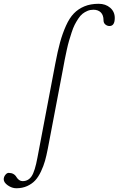

<svg xmlns="http://www.w3.org/2000/svg" viewBox="-160 -735 632 1024"><path d="M-73.2 269Q-96.2 269 -118.2 253.7Q-140.1 238.3 -140.1 221.2Q-140.1 208.5 -131.6 197.8Q-123 187 -113.8 187Q-85 187 -71.8 210Q-58.6 231 -39.1 231Q-8.8 231 8.8 204.6Q26.4 178.2 40 104L134.8 -395Q147.5 -462.4 160.4 -509.3Q173.3 -556.2 191.9 -597.7Q210.4 -639.2 233.9 -663.3Q257.3 -687.5 290.3 -701.2Q323.2 -714.8 366.2 -714.8Q403.3 -714.8 427.7 -693.6Q452.1 -672.4 452.1 -639.2Q452.1 -596.2 423.8 -596.2Q412.1 -596.2 402.1 -604.2Q392.1 -612.3 392.1 -627Q392.1 -654.3 377.7 -668.7Q363.3 -683.1 337.9 -683.1Q321.3 -683.1 306.6 -677Q292 -670.9 280 -661.4Q268.1 -651.9 257.1 -635Q246.1 -618.2 238 -602.3Q230 -586.4 221.9 -561.5Q213.9 -536.6 208.3 -517.6Q202.6 -498.5 196 -468.3Q189.5 -438 185.5 -418.2Q181.6 -398.4 175.8 -366.2L95.2 57.1Q87.9 94.7 80.1 122.6Q72.3 150.4 58.6 179.4Q44.9 208.5 27.8 227.1Q10.7 245.6 -14.9 257.3Q-40.5 269 -73.2 269Z"/></svg>

Font: Junicode SmCond Light
Style: Italic
Weight: 300
Width: 4
Italic angle: -11°
Designer: Peter S. Baker
Version: Version 2.206